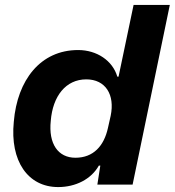

<svg xmlns="http://www.w3.org/2000/svg" viewBox="-20 -749 709 779"><path d="M286 -109C216 -109 176 -165 186 -259C194 -359 247 -427 330 -427C408 -427 447 -365 429 -279L418 -230C402 -157 359 -109 286 -109ZM216 10C287 10 350 -22 381 -77H387L375 0H518L669 -729H522L461 -438H456C437 -503 373 -546 297 -546C144 -546 50 -424 36 -255C20 -96 93 10 216 10Z"/></svg>

Font: Mona Sans
Style: Bold Italic
Weight: 700
Italic angle: -11.7°
Designer: Deni Anggara
Foundry: GitHub
Version: Version 2.000;Glyphs 3.2.3 (3260)